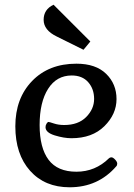

<svg xmlns="http://www.w3.org/2000/svg" viewBox="-20 -780 569 814"><path d="M275 14Q170 14 107.5 -56Q45 -126 45 -244.5Q45 -363 116 -436.5Q187 -510 304 -510Q386 -510 430 -467Q474 -424 474 -360Q474 -296 422.5 -245Q371 -194 283 -194Q251 -194 212 -206Q173 -218 173 -241Q173 -249 177.5 -256Q182 -263 185.5 -263Q189 -263 208.5 -256.5Q228 -250 252 -250Q312 -250 345.5 -284Q379 -318 379 -360.5Q379 -403 354 -431.5Q329 -460 284 -460Q220 -460 184 -403.5Q148 -347 148 -250Q148 -153 186 -102.5Q224 -52 304 -52Q384 -52 442 -109Q446 -113 452.5 -113Q459 -113 468 -103.5Q477 -94 477 -86.5Q477 -79 473 -75Q396 14 275 14ZM221 -625Q165 -652 165 -696Q165 -740 207 -760L363 -604L334 -569Z"/></svg>

Font: Gabriela
Style: Regular
Weight: 400
Designer: Eduardo Rodriguez Tunni
Foundry: Eduardo Rodriguez Tunni
Version: Version 1.003